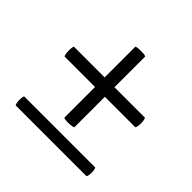

<svg xmlns="http://www.w3.org/2000/svg" viewBox="-119 -552 636 636"><g transform="rotate(45 199.0 -234.5)"><path d="M29 -46Q29 -53 30 -59Q31 -65 33 -65H364Q366 -65 367.5 -58.5Q369 -52 369 -45Q369 -37 367.5 -30.5Q366 -24 364 -24H34Q32 -24 30.5 -31Q29 -38 29 -46ZM29 -277Q29 -285 30 -291.5Q31 -298 33 -298H364Q366 -298 367.5 -291Q369 -284 369 -276Q369 -267 367.5 -260Q366 -253 364 -253H34Q32 -253 30.5 -260.5Q29 -268 29 -277ZM197 -106Q189 -106 182.5 -107Q176 -108 176 -110V-441Q176 -445 199 -445Q222 -445 222 -441V-111Q222 -109 214 -107.5Q206 -106 197 -106Z"/></g></svg>

Font: Cormorant Unicase SemiBold
Style: Regular
Weight: 600
Designer: Christian Thalmann (Catharsis Fonts)
Foundry: Catharsis Fonts
Version: Version 4.000